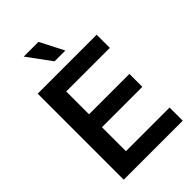

<svg xmlns="http://www.w3.org/2000/svg" viewBox="-274 -1045 1148 1148"><g transform="rotate(-45 300.0 -471.5)"><path d="M63 0V-727.5H561.5V-616.2H192.9V-423.3H534.2V-314H192.9V-111.3H562V0ZM271 -793 160.6 -943.4H285.2L362.3 -793Z"/></g></svg>

Font: Inter 28pt SemiBold
Style: Regular
Weight: 600
Designer: Rasmus Andersson
Foundry: rsms
Version: Version 4.001;git-66647c0bb